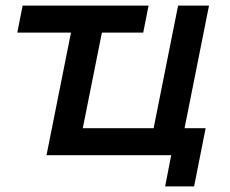

<svg xmlns="http://www.w3.org/2000/svg" viewBox="-20 -552 819 683"><path d="M508.5 -532 489.5 -436H342.5L274.5 -96H526.5L613.5 -532H723.5L636.5 -96H711.5L670.5 111H567.5L589 0H145.5L232.5 -436H41.5L60.5 -532Z"/></svg>

Font: Argentum Sans
Style: Italic
Weight: 400
Italic angle: -11.3099°
Designer: Julieta Ulanovsky, Owen Earl, Rasmus Andersson, Cristiano Sobral
Foundry: The Argentum Sans Project Authors
Version: Version 3.131; ttfautohint (v1.8.4.7-5d5b-dirty)